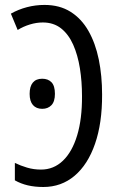

<svg xmlns="http://www.w3.org/2000/svg" viewBox="-20 -745 482 775"><path d="M154.8 9.8Q120.6 9.8 92.3 3.2Q64 -3.4 40 -17.1V-87.4Q63 -76.2 89.4 -68.4Q115.7 -60.5 145.5 -60.5Q196.8 -60.5 234.1 -96.4Q271.5 -132.3 291.5 -198.7Q311.5 -265.1 311 -356.9Q311 -416 302.5 -469.5Q293.9 -522.9 275.4 -564.7Q256.8 -606.4 226.6 -630.4Q196.3 -654.3 152.8 -654.3Q127 -654.3 100.6 -646.2Q74.2 -638.2 51.3 -624L23.9 -689.9Q54.2 -707 88.9 -716.1Q123.5 -725.1 159.7 -725.1Q220.7 -725.1 264.6 -697.5Q308.6 -669.9 336.9 -620.4Q365.2 -570.8 378.7 -505.1Q392.1 -439.5 392.1 -363.3Q392.6 -248 363.5 -164.3Q334.5 -80.6 281 -35.4Q227.5 9.8 154.8 9.8ZM99.6 -366.2Q99.6 -396 112.5 -411.6Q125.5 -427.2 150.4 -427.2Q174.3 -427.2 188 -412.8Q201.7 -398.4 201.7 -366.2Q201.7 -335 187.5 -320.3Q173.3 -305.7 150.4 -305.7Q126.5 -305.7 113 -321Q99.6 -336.4 99.6 -366.2Z"/></svg>

Font: Open Sans Condensed
Style: Regular
Weight: 400
Width: 3
Designer: Monotype Design Team
Foundry: Monotype Imaging Inc.
Version: Version 3.000